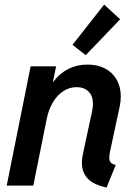

<svg xmlns="http://www.w3.org/2000/svg" viewBox="-20 -811 596 839"><path d="M337.9 -99.6Q337.9 -117.7 342.3 -138.2L382.8 -326.7Q386.2 -342.3 386.2 -357.4Q386.2 -392.1 366.7 -411.1Q347.2 -430.2 314.9 -430.2Q283.7 -430.2 256.8 -412.8Q230 -395.5 211.2 -364Q192.4 -332.5 184.1 -291L125.5 0H9.3L113.8 -521H225.1L211.4 -454.1H213.4Q270.5 -528.8 362.8 -528.8Q406.2 -528.8 439 -511.7Q471.7 -494.6 489.7 -463.1Q507.8 -431.6 507.8 -389.6Q507.8 -367.2 502.9 -344.7L461.9 -153.8Q457.5 -134.8 457.5 -122.6Q457.5 -107.9 464.1 -100.6Q470.7 -93.3 485.8 -90.3L445.8 8.3Q389.6 -2.9 363.8 -30.3Q337.9 -57.6 337.9 -99.6ZM296.9 -615.2 435.1 -791 504.9 -726.6 354.5 -569.8Z"/></svg>

Font: Reddit Sans Vanilla SemiBold
Style: Italic
Weight: 600
Italic angle: -11.25°
Designer: Stephen Hutchings
Version: Version 1.013